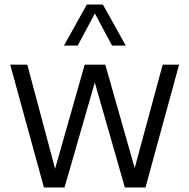

<svg xmlns="http://www.w3.org/2000/svg" viewBox="-20 -828 836 848"><path d="M174 0 25 -542.5H100.5L227 -69H219.5L354 -542.5H445L579.5 -69.5H570.5L698.5 -542.5H771L622.5 0H531.5L394.5 -478.5H403L265 0ZM262.5 -626.5 363.5 -808H434.5L535.5 -626.5H475L392 -781.5H406L323 -626.5Z"/></svg>

Font: Encode Sans SemiCondensed
Style: Regular
Weight: 400
Width: 4
Designer: Multiple Designers
Foundry: Impallari Type
Version: Version 3.002